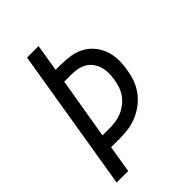

<svg xmlns="http://www.w3.org/2000/svg" viewBox="-215 -832 930 930"><g transform="rotate(-45 250.0 -367.5)"><path d="M24 0 145 -735H224L201 -595H239Q272 -595 304 -589.5Q336 -584 363 -569Q390 -554 409.5 -530Q429 -506 439.5 -476.5Q450 -447 450.5 -414Q451 -381 445 -348Q441 -319 430.5 -290Q420 -261 401 -235.5Q382 -210 357 -191Q332 -172 303 -160Q274 -148 244.5 -144Q215 -140 186 -140H126L103 0ZM186 -210Q206 -210 227 -213Q248 -216 268.5 -224.5Q289 -233 307 -247Q325 -261 338 -279Q351 -297 358 -318Q365 -339 368 -359Q372 -381 372 -402.5Q372 -424 366 -443.5Q360 -463 348.5 -479.5Q337 -496 319.5 -506.5Q302 -517 281.5 -521Q261 -525 240 -525H190L137 -210Z"/></g></svg>

Font: Iosevka Curly
Style: Italic
Weight: 400
Italic angle: -9°
Monospace: yes
Designer: Belleve Invis
Foundry: Belleve Invis
Version: Version 22.1.2; ttfautohint (v1.8.4)